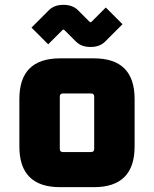

<svg xmlns="http://www.w3.org/2000/svg" viewBox="-20 -773 636 793"><path d="M60 -168V-364Q60 -532 228 -532H368Q536 -532 536 -364V-168Q536 0 368 0H228Q60 0 60 -168ZM227 -158Q227 -145 240 -145H356Q369 -145 369 -158V-374Q369 -387 356 -387H240Q227 -387 227 -374ZM110 -659 182 -731Q204 -753 242 -753Q280 -753 302 -731L349 -684Q352 -681 354 -681Q356 -681 359 -684L417 -742L486 -673L414 -601Q392 -579 354 -579Q316 -579 294 -601L247 -648Q244 -651 242 -651Q240 -651 237 -648L179 -590Z"/></svg>

Font: Oxanium ExtraBold
Style: Regular
Weight: 800
Designer: Severin Meyer
Version: Version 2.000